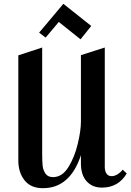

<svg xmlns="http://www.w3.org/2000/svg" viewBox="-20 -976 684 1006"><path d="M529 -101Q529 -80 538 -66.5Q547 -53 565 -53Q580 -53 595.5 -62.5Q611 -72 623 -87L644 -67Q600 7 514 7Q464 7 434 -26Q404 -59 404 -120V-163Q347 10 205 10Q141 10 108.5 -31.5Q76 -73 76 -135V-686L201 -727V-167Q201 -130 203.5 -107Q206 -84 218.5 -66Q231 -48 258 -48Q306 -48 338.5 -100.5Q371 -153 387.5 -222.5Q404 -292 404 -338V-687L529 -727ZM458 -840 402 -770 288 -861 219 -779 185 -805 312 -956Z"/></svg>

Font: Amita
Style: Bold
Weight: 700
Designer: Eduardo Rodriguez Tunni, Modular Infotech, Brian J. Bonislawsky
Foundry: Eduardo Rodriguez Tunni, Modular Infotech, Brian J. Bonislawsky
Version: Version 1.003